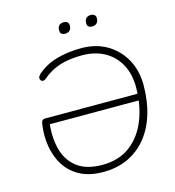

<svg xmlns="http://www.w3.org/2000/svg" viewBox="-127 -990 1005 1104"><g transform="rotate(-15 375.5 -437.5)"><path d="M352 8Q271 8 214.5 -22Q158 -52 126 -103Q94 -154 83.5 -218Q73 -282 83 -349Q85 -364 90.5 -370Q96 -376 108 -376H672L666 -337H113L127 -353Q115 -266 133 -193Q151 -120 206 -76.5Q261 -33 358 -33Q456 -33 523 -83.5Q590 -134 624.5 -221Q659 -308 659 -416Q659 -493 628 -550.5Q597 -608 540 -640Q483 -672 405 -672Q329 -672 272.5 -654Q216 -636 170 -596Q162 -589 155 -588.5Q148 -588 143 -591.5Q138 -595 136 -601.5Q134 -608 136.5 -615Q139 -622 146 -629Q194 -673 262 -693Q330 -713 412 -713Q499 -713 564.5 -674.5Q630 -636 667 -569Q704 -502 704 -416Q704 -321 680 -243Q656 -165 610.5 -109Q565 -53 500 -22.5Q435 8 352 8ZM506 -817Q477 -817 477 -844Q477 -864 487 -873.5Q497 -883 515 -883Q529 -883 536.5 -876Q544 -869 544 -856Q544 -837 534 -827Q524 -817 506 -817ZM345 -817Q316 -817 316 -844Q316 -864 326 -873.5Q336 -883 354 -883Q368 -883 375.5 -876Q383 -869 383 -856Q383 -837 373 -827Q363 -817 345 -817Z"/></g></svg>

Font: Nunito Variable Extra Light
Style: Italic
Weight: 200
Italic angle: -9°
Designer: Vernon Adams
Foundry: Vernon Adams
Version: Version 3.602